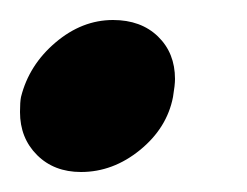

<svg xmlns="http://www.w3.org/2000/svg" viewBox="-45 -172 247 192"><path d="M-25 -60Q-25 -70 -24 -75Q-16 -107 10.5 -129.5Q37 -152 68 -152Q96 -152 113 -135.5Q130 -119 130 -93Q130 -87 128 -75Q122 -44 95 -22Q68 0 36 0Q9 0 -8 -17Q-25 -34 -25 -60Z"/></svg>

Font: Prompt Black
Style: Italic
Weight: 900
Italic angle: -12°
Designer: Katatrad Team
Foundry: CadsonDemak
Version: Version 1.001